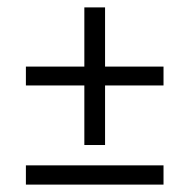

<svg xmlns="http://www.w3.org/2000/svg" viewBox="-20 -499 512 519"><path d="M422 -52V0H50V-52ZM208 -268H50V-319H208V-479H264V-319H422V-268H264V-107H208Z"/></svg>

Font: Snippet
Style: Regular
Weight: 400
Designer: Gesine Todt
Foundry: Gesine Todt
Version: Version 1.000